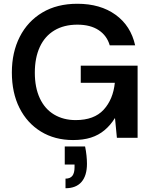

<svg xmlns="http://www.w3.org/2000/svg" viewBox="-20 -732 804 1020"><path d="M368 12Q271 12 197.5 -33Q124 -78 83.5 -158.5Q43 -239 43 -347Q43 -454 85 -536.5Q127 -619 205 -665.5Q283 -712 391 -712Q513 -712 594 -653.5Q675 -595 698 -491H563Q548 -543 504 -572Q460 -601 391 -601Q320 -601 269 -570.5Q218 -540 191.5 -482.5Q165 -425 165 -346Q165 -267 191.5 -210Q218 -153 267.5 -123.5Q317 -94 382 -94Q480 -94 530.5 -149Q581 -204 590 -292H409V-383H711V0H601L591 -104H590Q567 -67 535.5 -40.5Q504 -14 463 -1Q422 12 368 12ZM328 268V217Q353 217 364.5 202Q376 187 376 157V142H324V46H432Q437 70 439.5 94Q442 118 442 138Q442 201 413 234.5Q384 268 328 268Z"/></svg>

Font: DM Sans 28pt SemiBold
Style: Regular
Weight: 600
Version: Version 4.004;gftools[0.9.30]